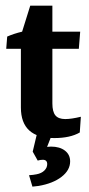

<svg xmlns="http://www.w3.org/2000/svg" viewBox="-20 -491 321 691"><path d="M175.3 5.9Q55.2 5.9 55.2 -104V-342.3L59.6 -377L88.9 -470.7H168.5V-118.7Q168.5 -88.9 179.4 -75.7Q190.4 -62.5 214.8 -62.5Q236.8 -62.5 271 -70.8L267.1 -14.2Q232.4 5.9 175.3 5.9ZM2.4 -315.4 5.9 -359.4Q30.3 -370.1 59.6 -377H268.6L263.7 -315.4ZM96.7 180.7 84.5 139.6Q92.8 139.2 99.6 138.2Q106.4 137.2 111.8 136.2Q129.4 132.8 139.6 122.8Q149.9 112.8 149.9 99.6Q149.9 84 133.8 84Q125.5 84 115.7 86.9L97.7 54.7L113.8 48.3Q126.5 43 139.2 39.8Q151.9 36.6 163.6 36.6Q194.8 36.6 213.6 51Q232.4 65.4 232.4 89.8Q232.4 121.6 201.4 145.5Q170.4 169.4 118.7 178.2Q108.4 179.7 96.7 180.7ZM140.6 60.1 97.7 54.7 117.7 -29.3H175.8Z"/></svg>

Font: Markazi Text
Style: Regular
Weight: 400
Designer: Borna Izadpanah (Arabic designer), Fiona Ross (Arabic design director) and Florian Runge (Latin designer)
Foundry: Borna Izadpanah and Florian Runge
Version: Version 1.000